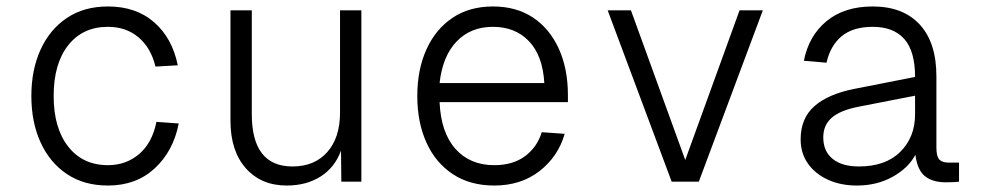

<svg xmlns="http://www.w3.org/2000/svg" viewBox="-20 -562 3040 594"><path d="M314 12Q240 12 187 -23.5Q134 -59 105.5 -121.5Q77 -184 77 -265Q77 -346 105.5 -408.5Q134 -471 187 -506.5Q240 -542 314 -542Q401 -542 457 -493Q513 -444 530 -360L461 -356Q447 -414 408.5 -446.5Q370 -479 314 -479Q236 -479 191 -422Q146 -365 146 -265Q146 -166 191 -108.5Q236 -51 314 -51Q370 -51 410.5 -85.5Q451 -120 464 -185L533 -180Q516 -94 458.5 -41Q401 12 314 12Z M867 12Q788 12 740.5 -41.5Q693 -95 693 -189V-530H759V-209Q759 -47 885 -47Q953 -47 992.5 -91.5Q1032 -136 1032 -214V-530H1098V0H1036L1035 -96Q1016 -44 972 -16Q928 12 867 12Z M1509 12Q1434 12 1380.5 -23.5Q1327 -59 1299 -121.5Q1271 -184 1271 -265Q1271 -346 1299 -408.5Q1327 -471 1379.5 -506.5Q1432 -542 1505 -542Q1577 -542 1628.5 -508Q1680 -474 1708.5 -412Q1737 -350 1737 -267V-246H1340Q1344 -152 1389 -101.5Q1434 -51 1509 -51Q1567 -51 1604.5 -79Q1642 -107 1656 -153L1727 -148Q1707 -78 1649.5 -33Q1592 12 1509 12ZM1340 -305H1664Q1659 -390 1616.5 -434.5Q1574 -479 1505 -479Q1436 -479 1392.5 -433.5Q1349 -388 1340 -305Z M2058 0 1860 -530H1932L2100 -67L2268 -530H2340L2142 0Z M2631 12Q2581 12 2541.5 -6Q2502 -24 2479.5 -56Q2457 -88 2457 -131Q2457 -196 2499.5 -233.5Q2542 -271 2623 -287L2811 -324Q2811 -404 2777.5 -441.5Q2744 -479 2680 -479Q2619 -479 2584 -450Q2549 -421 2537 -368L2467 -374Q2482 -451 2537 -496.5Q2592 -542 2680 -542Q2774 -542 2825.5 -486Q2877 -430 2877 -326V-105Q2877 -78 2886 -68.5Q2895 -59 2914 -59H2947V0Q2941 1 2929 1.5Q2917 2 2906 2Q2865 2 2841.5 -17Q2818 -36 2812 -83Q2790 -42 2741.5 -15Q2693 12 2631 12ZM2637 -47Q2720 -47 2765.5 -92.5Q2811 -138 2811 -208V-266L2637 -232Q2580 -221 2553.5 -198Q2527 -175 2527 -137Q2527 -94 2556 -70.5Q2585 -47 2637 -47Z"/></svg>

Font: Geist Mono Light
Style: Regular
Weight: 300
Monospace: yes
Designer: Basement.studio, Andrés Briganti, Mateo Zaragoza
Foundry: Basement.studio, Vercel, Andrés Briganti, Guido Ferreyra, Mateo Zaragoza
Version: Version 1.500; ttfautohint (v1.8.4.7-5d5b)